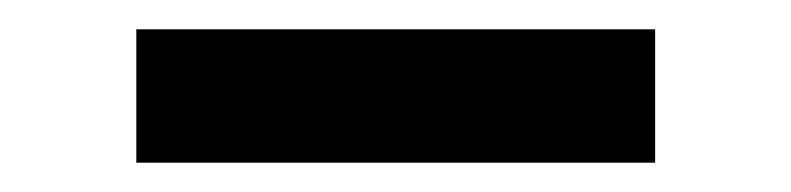

<svg xmlns="http://www.w3.org/2000/svg" viewBox="-20 -759 540 131"><path d="M73 -739H427V-648H73Z"/></svg>

Font: Roboto Serif SemiBold
Style: Regular
Weight: 600
Designer: Greg Gazdowicz
Foundry: Commercial Type
Version: Version 1.008